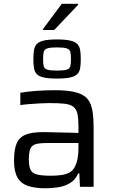

<svg xmlns="http://www.w3.org/2000/svg" viewBox="-20 -1002 609 1030"><path d="M222.9 8Q167 8 129.5 -4.9Q92 -17.8 73.6 -50.1Q55.2 -82.4 55.2 -140.2Q55.2 -197.8 68.8 -231.2Q82.3 -264.6 116.1 -279Q149.9 -293.3 210.6 -293.3Q221.5 -293.3 242.9 -292.8Q264.4 -292.3 292.3 -291.6Q320.2 -290.9 348.5 -290.4Q376.9 -289.9 401 -288.9V-320.7Q401 -365.9 395.3 -391.6Q389.6 -417.3 373 -429.8Q356.4 -442.2 325.5 -445.6Q294.5 -449 244.5 -449Q222.6 -449 192.7 -447.3Q162.7 -445.6 134.5 -443.4Q106.3 -441.1 89 -438.2V-504.4Q126.7 -511 174.6 -514.5Q222.5 -518 273.2 -518Q327.1 -518 364.3 -511.6Q401.5 -505.3 425.1 -491.4Q448.7 -477.5 460.7 -454.3Q472.7 -431.2 477.4 -398.2Q482.2 -365.1 482.2 -320.8V0H409L405.5 -72.1H399.9Q384.2 -36.6 354.6 -19.2Q325 -1.9 290.1 3Q255.1 8 222.9 8ZM253.4 -59.3Q281.9 -59.3 307 -62.6Q332.1 -65.8 351.3 -75.8Q370.5 -85.9 380.8 -105.7Q391.5 -127 396.2 -151.7Q401 -176.3 401 -208.9V-234.7H231.4Q192.3 -234.7 171.3 -228.6Q150.3 -222.5 142.6 -203.7Q134.8 -184.8 134.8 -146.7Q134.8 -110.5 143.8 -91.5Q152.8 -72.4 178.6 -65.9Q204.3 -59.3 253.4 -59.3ZM285.1 -580.6Q240.2 -580.6 214.5 -586.4Q188.7 -592.2 177.1 -604.6Q165.5 -617 162.3 -636.9Q159 -656.8 159 -684.7Q159 -712.6 162.3 -732.8Q165.5 -753 177.1 -765.6Q188.7 -778.2 214.5 -784.3Q240.2 -790.4 285.4 -790.4Q330.5 -790.4 356.8 -784.3Q383.1 -778.2 394.9 -765.6Q406.8 -753 410.1 -732.8Q413.3 -712.6 413.3 -684.7Q413.3 -656.8 410.1 -636.9Q406.8 -617 394.8 -604.7Q382.9 -592.3 356.7 -586.5Q330.6 -580.6 285.1 -580.6ZM285.1 -623.3Q322.9 -623.3 338.6 -628.5Q354.2 -633.7 357.5 -647.4Q360.7 -661.1 360.7 -684.8Q360.7 -709.4 357.4 -723.1Q354.2 -736.7 338.6 -742.2Q322.9 -747.7 285.1 -747.7Q249 -747.7 233.3 -742.2Q217.5 -736.7 214.3 -723Q211.1 -709.3 211.1 -684.7Q211.1 -661.1 214.3 -647.4Q217.6 -633.7 233.3 -628.5Q249 -623.3 285.1 -623.3ZM210.5 -840.9V-845.9L311.5 -981.6H399.3V-976.6L270.6 -840.9Z"/></svg>

Font: Saira Thin
Style: Regular
Weight: 100
Designer: Hector Gatti with collaboration of the Omnibus-Type team
Foundry: Omnibus-Type
Version: Version 1.101